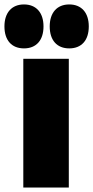

<svg xmlns="http://www.w3.org/2000/svg" viewBox="-49 -845 420 865"><path d="M56 0H261V-580H56ZM59 -627C114 -627 147 -663 147 -726C147 -788 114 -825 59 -825C4 -825 -29 -788 -29 -726C-29 -663 4 -627 59 -627ZM263 -627C318 -627 351 -663 351 -726C351 -788 318 -825 263 -825C208 -825 175 -788 175 -726C175 -663 208 -627 263 -627Z"/></svg>

Font: Bounded
Style: Bold
Weight: 700
Designer: Vlad Churkin
Version: Version 3.0